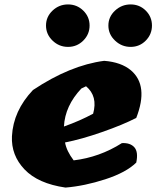

<svg xmlns="http://www.w3.org/2000/svg" viewBox="-20 -848 707 868"><path d="M470 -732.5Q470 -772 500 -800Q530 -828 570.5 -828Q611 -828 639 -800Q667 -772 667 -732.5Q667 -693 639 -664.5Q611 -636 570.5 -636Q530 -636 500 -664.5Q470 -693 470 -732.5ZM451 -573Q528 -567 572 -530Q653 -461 596 -315Q536 -284 441.5 -251Q347 -218 274 -204Q281 -165 313 -123Q430 -137 531 -201Q569 -203 587.5 -182Q606 -161 596 -113Q550 -68 456 -37.5Q362 -7 276 0Q152 -18 91 -82Q30 -146 34 -232Q40 -347 129 -441Q297 -553 451 -573ZM369 -458 348 -448Q274 -370 269 -276Q342 -302 401 -334Q423 -413 369 -458ZM385 -732.5Q385 -693 356.5 -664.5Q328 -636 287.5 -636Q247 -636 217.5 -664.5Q188 -693 188 -732.5Q188 -772 217.5 -800Q247 -828 287.5 -828Q328 -828 356.5 -800Q385 -772 385 -732.5Z"/></svg>

Font: Tillana ExtraBold
Style: Regular
Weight: 800
Designer: Lipi Raval (Devanagari, Latin), Jonny Pinhorn (Latin)
Foundry: Indian Type Foundry
Version: Version 2.003;PS 1.0;hotconv 1.0.79;makeotf.lib2.5.61930; tt